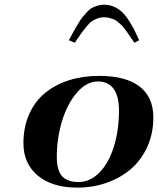

<svg xmlns="http://www.w3.org/2000/svg" viewBox="-20 -811 691 840"><path d="M281.2 -634.8Q294.9 -660.2 302.2 -673.6Q309.6 -687 321.3 -706.5Q333 -726.1 341.1 -736.1Q349.1 -746.1 360.6 -758.5Q372.1 -771 382.8 -776.6Q393.6 -782.2 407 -786.4Q420.4 -790.5 435.1 -790.5Q457 -790.5 476.3 -782.5Q495.6 -774.4 510.3 -761.7Q524.9 -749 539.6 -727.5Q554.2 -706.1 564.7 -685.5Q575.2 -665 588.9 -634.8L567.9 -624Q564 -629.9 553.2 -645.5Q542.5 -661.1 538.6 -666.7Q534.7 -672.4 525.1 -685.1Q515.6 -697.8 510 -702.6Q504.4 -707.5 494.9 -715.6Q485.4 -723.6 477.1 -726.8Q468.8 -730 457.8 -732.7Q446.8 -735.4 435.1 -735.4Q419.4 -735.4 405.5 -730Q391.6 -724.6 381.8 -718Q372.1 -711.4 357.7 -693.8Q343.3 -676.3 335 -664.6Q326.7 -652.8 307.1 -624ZM323.2 -14.6Q373.5 -14.6 414.1 -55.2Q454.6 -95.7 477.5 -167.5Q500.5 -239.3 500.5 -327.6Q500.5 -390.1 477.1 -422.4Q453.6 -454.6 408.7 -454.6Q358.9 -454.6 316.9 -406.2Q274.9 -357.9 251.7 -282.2Q228.5 -206.5 228.5 -124Q228.5 -65.9 251.5 -40.3Q274.4 -14.6 323.2 -14.6ZM413.6 -479Q530.3 -479 590.6 -432.6Q650.9 -386.2 650.9 -296.9Q650.9 -227.5 624.8 -169.4Q598.6 -111.3 553.5 -72.3Q508.3 -33.2 447.8 -11.7Q387.2 9.8 318.4 9.8Q208.5 9.8 145.5 -42.7Q82.5 -95.2 82.5 -184.1Q82.5 -254.9 107.7 -311.5Q132.8 -368.2 177.5 -404.5Q222.2 -440.9 282.2 -460Q342.3 -479 413.6 -479Z"/></svg>

Font: QumpellkaNo12
Style: Regular
Weight: 500
Designer: gluk (gluksza@wp.pl)
Foundry: gluk (gluksza@wp.pl)
Version: Version 00.480